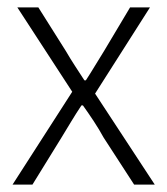

<svg xmlns="http://www.w3.org/2000/svg" viewBox="-20 -501 454 521"><path d="M14 0 176 -252 27 -481H84L159 -362Q170 -343 183 -323Q196 -303 209 -283H213Q226 -303 238 -323Q250 -343 262 -362L333 -481H387L238 -247L400 0H344L261 -128Q249 -150 234.5 -172Q220 -194 205 -215H201Q187 -194 174 -172.5Q161 -151 147 -128L68 0Z"/></svg>

Font: Assistant ExtraLight Light
Style: Regular
Weight: 300
Version: Version 3.000